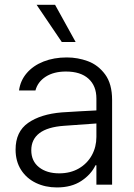

<svg xmlns="http://www.w3.org/2000/svg" viewBox="-20 -781 566 812"><path d="M241.2 -305.7Q275.4 -308.1 317.1 -310.3Q358.9 -312.5 387.7 -314V-364.3Q387.7 -418 354.2 -448.2Q320.8 -478.5 258.8 -478.5Q207.5 -478.5 173.6 -456.8Q139.6 -435.1 129.9 -398.4H60.5Q65.9 -439.9 93 -471.7Q120.1 -503.4 164.1 -520.8Q208 -538.1 262.7 -538.1Q308.6 -538.1 351.8 -522.2Q395 -506.3 424.6 -466.3Q454.1 -426.3 454.1 -358.4V0H387.7V-82H383.8Q365.2 -43 323.7 -15.6Q282.2 11.7 220.7 11.7Q171.9 11.7 132.1 -7.3Q92.3 -26.4 69.1 -62.5Q45.9 -98.6 45.9 -148.4Q45.9 -224.1 98.9 -261.2Q151.9 -298.3 241.2 -305.7ZM230.5 -47.9Q277.8 -47.9 313.5 -68.6Q349.1 -89.4 368.4 -124.5Q387.7 -159.7 387.7 -202.1V-258.8L251 -249Q181.2 -244.1 146.7 -217.8Q112.3 -191.4 112.3 -145.5Q112.3 -99.6 145 -73.7Q177.7 -47.9 230.5 -47.9ZM134.8 -760.7H212.9L299.8 -603.5H241.2Z"/></svg>

Font: Pretendard Light
Style: Regular
Weight: 300
Designer: Base glyphs from Inter by Rasmus Andersson; Hangeul glyphs from Noto Sans CJK(Source Han Sans) by Jang Soo-young and Kan
Foundry: Kil Hyung-jin
Version: Version 1.309